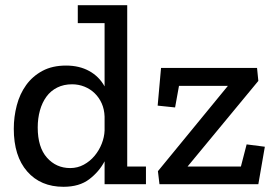

<svg xmlns="http://www.w3.org/2000/svg" viewBox="-20 -708 1063 738"><path d="M593 0 587 -50 856 -378H668L653 -295L586 -302L599 -447H968L973 -397L701 -68H906L928 -153L998 -144L973 0ZM382 0V-88Q361 -48 323 -19Q285 10 224 10Q136 10 84.5 -49Q33 -108 33 -213Q33 -259 44.5 -303Q56 -347 80.5 -381Q105 -415 143 -435.5Q181 -456 234 -456Q285 -456 323 -435Q361 -414 382 -376V-619H279V-688H469V-68H541V0ZM382 -260Q381 -288 371 -310.5Q361 -333 344 -349.5Q327 -366 304.5 -375Q282 -384 257 -384Q225 -384 200 -371.5Q175 -359 158.5 -336.5Q142 -314 133.5 -283.5Q125 -253 125 -218Q125 -142 160.5 -102Q196 -62 250 -62Q278 -62 302 -75Q326 -88 343.5 -109Q361 -130 371 -155.5Q381 -181 382 -206Z"/></svg>

Font: Zilla Slab Medium
Style: Regular
Weight: 500
Designer: Typotheque.com
Foundry: Typotheque type foundry
Version: Version 1.1; 2017